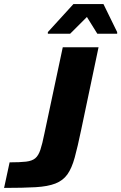

<svg xmlns="http://www.w3.org/2000/svg" viewBox="-51 -919 593 939"><path d="M-31 0 -4 -125Q47 -125 76.5 -128.5Q106 -132 121.5 -145Q137 -158 146.5 -186.5Q156 -215 166 -265L256 -688H431L346 -284Q329 -202 314.5 -149Q300 -96 278.5 -66Q257 -36 220 -21.5Q183 -7 123 -3.5Q63 0 -31 0ZM183 -754V-762L308 -899H455L522 -762V-754H425L374 -836L292 -754Z"/></svg>

Font: Saira
Style: Bold Italic
Weight: 700
Italic angle: -12°
Designer: Hector Gatti with collaboration of the Omnibus-Type team
Foundry: Omnibus-Type
Version: Version 1.100; ttfautohint (v1.8.3)